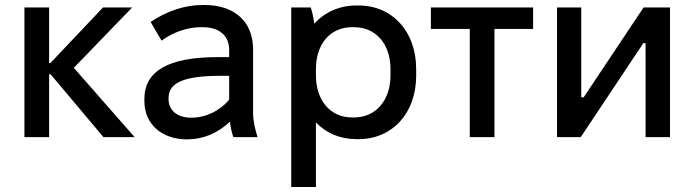

<svg xmlns="http://www.w3.org/2000/svg" viewBox="-20 -550 2785 770"><path d="M78 0H177V-252H183L395 0H520L276 -278L510 -520H393L182 -297H177V-520H78Z M730 9C794 9 854 -16 902 -62C905 -40 910 -15 916 0H1013C1004 -28 995 -64 995 -96V-352C995 -462 922 -530 800 -530H793C718 -530 647 -504 584 -462L628 -387C675 -422 734 -441 786 -441H792C861 -441 899 -406 899 -350V-321H854C655 -321 559 -265 559 -153V-145C559 -52 629 9 730 9ZM746 -78C692 -78 656 -107 656 -152V-157C656 -219 719 -246 867 -246H899V-150C862 -106 807 -78 746 -78Z M1148 200H1247V-59C1287 -17 1343 8 1409 8H1418C1554 8 1649 -97 1649 -246V-274C1649 -423 1554 -528 1418 -528H1409C1340 -528 1281 -500 1240 -455C1238 -477 1232 -504 1226 -520H1148ZM1392 -79C1305 -79 1247 -147 1247 -248V-273C1247 -373 1304 -441 1392 -441H1400C1487 -441 1546 -374 1546 -273V-248C1546 -147 1487 -79 1400 -79Z M1864 0H1963V-434H2118V-520H1708V-434H1864Z M2214 0H2309L2560 -377H2569V0H2667V-520H2561L2321 -160H2311V-520H2214Z"/></svg>

Font: Fixel Text Medium
Style: Regular
Weight: 500
Width: 4
Designer: AlfaBravo + MacPaw
Foundry: Kyrylo Tkachov, Marchela Mozhyna, Serhii Makarenko, Maria Weinstein, Zakhar Kryvoshyya
Version: Version 1.211